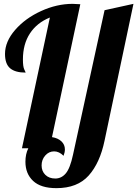

<svg xmlns="http://www.w3.org/2000/svg" viewBox="-20 -770 713 997"><path d="M112 70Q112 30 127 0H94L239 -679Q172 -652 135.5 -596.5Q99 -541 99 -461Q99 -424 106 -409.5Q113 -395 113 -393Q59 -393 32.5 -415.5Q6 -438 6 -490Q6 -554 58.5 -614.5Q111 -675 193 -712.5Q275 -750 357 -750Q371 -750 397 -748L250 -58Q281 -53 299 -36Q317 -19 317 6Q317 21 310 39Q287 16 261 16Q234 16 215 37.5Q196 59 196 89Q196 119 215.5 138Q235 157 267 157Q299 157 321.5 130.5Q344 104 359 34L523 -717L673 -750L523 -40Q499 76 440.5 141.5Q382 207 273 207Q192 207 152 169.5Q112 132 112 70Z"/></svg>

Font: Lobster
Style: Regular
Weight: 400
Designer: Impallari Type
Foundry: Impallari Type
Version: Version 2.100